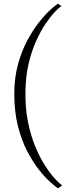

<svg xmlns="http://www.w3.org/2000/svg" viewBox="-20 -846 413 1048"><path d="M58 -334Q58 -420 77.5 -492.2Q97 -564.5 127.5 -622.2Q158 -680 191.5 -722.5Q225 -765 253.5 -791.2Q282 -817.5 296.5 -826L315 -813Q302.5 -805 279.2 -780.8Q256 -756.5 229.2 -717Q202.5 -677.5 177.8 -623.2Q153 -569 136.8 -501Q120.5 -433 119 -352Q117 -260.5 132 -184.2Q147 -108 172 -47.5Q197 13 225.5 57.2Q254 101.5 279.2 128.8Q304.5 156 319 166L296.5 182Q284 174 256.5 149.8Q229 125.5 195.2 83.8Q161.5 42 130 -17.8Q98.5 -77.5 78.2 -156.2Q58 -235 58 -334Z"/></svg>

Font: Merriweather 144pt Light
Style: Regular
Weight: 300
Version: Version 2.100